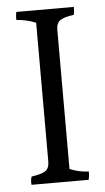

<svg xmlns="http://www.w3.org/2000/svg" viewBox="-48 -692 371 676"><g transform="rotate(-5 137.5 -354.5)"><path d="M174 -585V-93Q203 -80 241 -78Q241 -76 241 -69.5Q241 -63 238 -49H36Q34 -65 39 -78Q75 -83 88.5 -92.5Q102 -102 102 -126V-616Q71 -629 33 -632Q33 -651 36 -660H239Q239 -640 236 -632Q202 -628 188 -618Q174 -608 174 -585Z"/></g></svg>

Font: Halant
Style: Regular
Weight: 400
Designer: Hitesh Malaviya (Devanagari), Satya Rajpurohit (Latin)
Foundry: Indian Type Foundry
Version: Version 1.101;PS 1.0;hotconv 1.0.78;makeotf.lib2.5.61930; tt